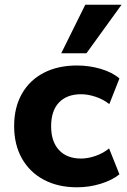

<svg xmlns="http://www.w3.org/2000/svg" viewBox="-20 -784 540 815"><path d="M307 11Q226 11 166 -21Q106 -53 73 -111.5Q40 -170 40 -249Q40 -328 73 -386Q106 -444 166 -475Q226 -506 307 -506Q359 -506 408 -491.5Q457 -477 487 -451L444 -342Q419 -362 386.5 -373Q354 -384 324 -384Q264 -384 230.5 -349Q197 -314 197 -248Q197 -183 230.5 -147Q264 -111 324 -111Q354 -111 386.5 -122.5Q419 -134 443 -154L487 -44Q456 -19 407.5 -4Q359 11 307 11ZM240 -558 342 -764H496L347 -558Z"/></svg>

Font: Nunito Sans 10pt ExtraBold
Style: Regular
Weight: 800
Designer: Vernon Adams
Foundry: Vernon Adams
Version: Version 3.101;gftools[0.9.27]